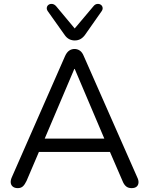

<svg xmlns="http://www.w3.org/2000/svg" viewBox="-20 -965 769 992"><path d="M72 7Q56 7 46.5 -0.5Q37 -8 35.5 -20.5Q34 -33 41 -49L316 -675Q325 -695 337.5 -703.5Q350 -712 365 -712Q380 -712 392.5 -703.5Q405 -695 413 -675L689 -49Q697 -33 695.5 -20Q694 -7 685 0Q676 7 660 7Q642 7 631 -2.5Q620 -12 613 -30L539 -201L579 -180H149L190 -201L117 -30Q108 -11 98 -2Q88 7 72 7ZM364 -609 203 -230 179 -249H549L527 -230L366 -609ZM366 -756Q351 -756 338 -762.5Q325 -769 315 -783L227 -907Q220 -917 222 -926.5Q224 -936 232 -941Q240 -946 250.5 -944.5Q261 -943 270 -933L366 -818L463 -933Q471 -943 481.5 -944.5Q492 -946 500 -941Q508 -936 510 -926.5Q512 -917 505 -907L418 -783Q407 -769 394.5 -762.5Q382 -756 366 -756Z"/></svg>

Font: Nunito ExtraLight
Style: Regular
Weight: 400
Version: Version 3.602